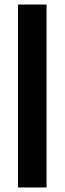

<svg xmlns="http://www.w3.org/2000/svg" viewBox="-20 -828 285 848"><path d="M59.5 0V-808H185.5V0Z"/></svg>

Font: Encode Sans SmCnd SmBold
Style: Regular
Weight: 600
Width: 4
Designer: Multiple Designers
Foundry: Impallari Type
Version: Version 3.002; ttfautohint (v1.8.3) -l 8 -r 50 -G 200 -x 14 